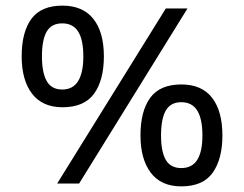

<svg xmlns="http://www.w3.org/2000/svg" viewBox="-20 -652 868 682"><path d="M569 -622H646L261 0H183ZM202 -271Q131 -271 94 -319Q57 -367 57 -452Q57 -538 91.5 -585Q126 -632 202 -632Q274 -632 311.5 -585Q349 -538 349 -452Q349 -367 314 -319Q279 -271 202 -271ZM201 -334Q239 -334 257.5 -364Q276 -394 276 -452Q276 -511 257.5 -540Q239 -569 201 -569Q163 -569 146 -540Q129 -511 129 -452Q129 -394 146 -364Q163 -334 201 -334ZM624 10Q552 10 515.5 -38.5Q479 -87 479 -171Q479 -257 513.5 -304.5Q548 -352 624 -352Q697 -352 733.5 -304.5Q770 -257 770 -171Q770 -87 735.5 -38.5Q701 10 624 10ZM624 -55Q662 -55 680.5 -84Q699 -113 699 -171Q699 -230 680.5 -259.5Q662 -289 624 -289Q586 -289 569 -259.5Q552 -230 552 -171Q552 -113 569 -84Q586 -55 624 -55Z"/></svg>

Font: lgurmukhi05
Style: Book
Weight: 400
Designer: Jelle Bosma - Monotype Design Team
Foundry: Monotype Imaging Inc.
Version: Version 2.003